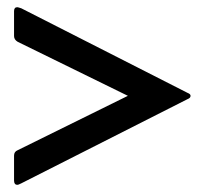

<svg xmlns="http://www.w3.org/2000/svg" viewBox="-20 -533 568 533"><path d="M39 -24Q36 -23 33.5 -21.5Q31 -20 28 -20Q19 -20 19 -32V-101Q19 -112 29 -116L335 -267L29 -417Q19 -423 19 -433V-502Q19 -513 28 -513Q30 -513 39 -510L501 -275Q509 -272 509 -267Q509 -261 501 -258Z"/></svg>

Font: Young Serif
Style: Regular
Weight: 400
Designer: Bastien Sozeau
Foundry: NBR — Bastien Sozeau
Version: Version 3.004; ttfautohint (v1.8.4.7-5d5b);gftools[0.9.33]